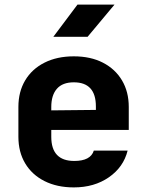

<svg xmlns="http://www.w3.org/2000/svg" viewBox="-20 -805 640 835"><path d="M301 10Q228 10 173.5 -17.5Q119 -45 89.5 -94.5Q60 -144 60 -210V-340Q60 -406 89.5 -455.5Q119 -505 173.5 -532.5Q228 -560 301 -560Q374 -560 427.5 -532.5Q481 -505 510.5 -455.5Q540 -406 540 -340V-240H203V-210Q203 -105 303 -105Q374 -105 388 -150H535Q517 -78 453.5 -34Q390 10 301 10ZM203 -340V-325L397 -327V-342Q397 -447 301 -447Q252 -447 227.5 -419Q203 -391 203 -340ZM212 -645 317 -785H478L361 -645Z"/></svg>

Font: NKDuy Mono ExtraBold
Style: Regular
Weight: 800
Monospace: yes
Designer: NKDuy
Foundry: NKDuy
Version: Version 2.251; ttfautohint (v1.8.4.7-5d5b)